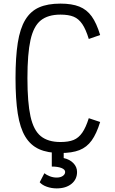

<svg xmlns="http://www.w3.org/2000/svg" viewBox="-20 -834 640 1064"><path d="M315 14Q244 14 196.5 -7.5Q149 -29 120 -77Q91 -125 78.5 -204.5Q66 -284 66 -401Q66 -517 78.5 -596.5Q91 -676 120 -724Q149 -772 196.5 -793Q244 -814 315 -814Q378 -814 419.5 -797.5Q461 -781 488 -743.5Q515 -706 535 -640L472 -618Q456 -671 436 -700.5Q416 -730 388 -741.5Q360 -753 315 -753Q246 -753 206 -721Q166 -689 149 -612.5Q132 -536 132 -401Q132 -266 149 -189Q166 -112 206 -79.5Q246 -47 315 -47Q360 -47 388 -58.5Q416 -70 436 -99Q456 -128 472 -179L535 -158Q515 -93 488 -55.5Q461 -18 420 -2Q379 14 315 14ZM294 210Q266 210 240 201Q214 192 200 176L226 126Q238 136 256.5 143Q275 150 294 150Q315 150 328 141Q341 132 341 119Q341 105 320.5 97Q300 89 267 89V-5H333V42Q366 49 386.5 70Q407 91 407 119Q407 160 376 185Q345 210 294 210Z"/></svg>

Font: Victor Mono Light
Style: Regular
Weight: 300
Monospace: yes
Designer: Rune Bjørnerås
Version: Version 1.561;gftools[0.9.30]